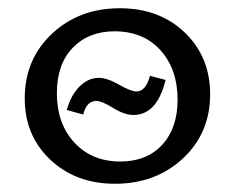

<svg xmlns="http://www.w3.org/2000/svg" viewBox="-20 -441 572 466"><path d="M259 5Q164 5 102 -53.5Q40 -112 40 -202Q40 -297 106 -359Q172 -421 271 -421Q367 -421 428.5 -362Q490 -303 490 -212Q490 -118 424 -56.5Q358 5 259 5ZM272 -49Q336 -49 373.5 -89.5Q411 -130 411 -199Q411 -273 369.5 -319Q328 -365 258 -365Q195 -365 156.5 -325Q118 -285 118 -215Q118 -141 160.5 -95Q203 -49 272 -49ZM304 -162Q282 -162 254.5 -179Q227 -196 214 -196Q190 -196 182 -163L142 -174Q152 -210 173 -231Q194 -252 220 -252Q240 -252 269 -235.5Q298 -219 311 -219Q334 -219 344 -257L382 -247Q361 -162 304 -162Z"/></svg>

Font: EauTestInfant Medium
Style: Regular
Weight: 500
Designer: Christian Thalmann (Catharsis Fonts)
Version: Version 0.001;PS 000.001;hotconv 1.0.88;makeotf.lib2.5.64775